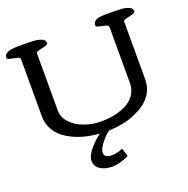

<svg xmlns="http://www.w3.org/2000/svg" viewBox="-163 -833 1186 1212"><g transform="rotate(-20 429.5 -227.0)"><path d="M500.5 202.1Q435.1 232.4 388.4 232.4Q341.8 232.4 308.6 211.9Q275.4 191.4 275.4 152.1Q275.4 112.8 333 53.2Q357.9 27.8 391.1 2.4H457.5Q425.8 22.9 403.3 49.3Q359.4 99.1 359.4 129.4Q359.4 148.9 374.8 156.2Q390.1 163.6 414.3 163.6Q438.5 163.6 483.9 147.5ZM130.9 -685.5Q146.5 -685.5 159.4 -685.3Q172.4 -685.1 191.7 -683.8Q210.9 -682.6 221.9 -679.9Q232.9 -677.2 244.4 -672.6Q255.9 -668 261 -660.2Q266.1 -652.3 266.1 -642.1Q266.1 -631.8 245.6 -627Q225.1 -622.1 204.6 -617.2Q184.1 -612.3 184.1 -602.5V-219.2Q184.1 -172.9 218.3 -136Q252.4 -99.1 307.1 -79.6Q361.8 -60.1 417.5 -60.1Q473.1 -60.1 516.6 -70.3Q560.1 -80.6 595.2 -100.1Q630.4 -119.6 650.9 -152.1Q671.4 -184.6 671.4 -225.6V-602.5Q671.4 -613.8 651.1 -618.9Q630.9 -624 610.4 -628.4Q589.8 -632.8 589.8 -641.4Q589.8 -649.9 592 -656.5Q594.2 -663.1 599.6 -667.5Q605 -671.9 610.1 -675.3Q615.2 -678.7 624.8 -680.7Q634.3 -682.6 640.6 -683.8Q647 -685.1 659.7 -685.3Q672.4 -685.5 678.7 -685.8Q685.1 -686 699.2 -685.8Q713.4 -685.5 726.3 -685.5Q739.3 -685.5 752.2 -685.3Q765.1 -685.1 782.5 -683.8Q799.8 -682.6 810.5 -679.7Q821.3 -676.8 831.8 -672.1Q842.3 -667.5 847.2 -659.9Q852.1 -652.3 852.1 -642.1Q852.1 -631.8 831.5 -627Q811 -622.1 790.5 -617.2Q770 -612.3 770 -602.5V-215.3Q770 -88.4 622.1 -25.4Q538.1 10.3 432.6 10.3Q258.8 10.3 153.3 -67.9Q118.7 -93.8 97.9 -132.8Q77.1 -171.9 77.1 -218.8V-602.5Q77.1 -613.8 56.2 -618.9Q35.2 -624 13.9 -628.4Q-7.3 -632.8 -7.3 -641.4Q-7.3 -649.9 -4.6 -656.2Q-2 -662.6 4.2 -667.2Q10.3 -671.9 16.1 -675Q22 -678.2 33 -680.2Q43.9 -682.1 51.8 -683.6Q64.9 -685.5 89.8 -685.5Z"/></g></svg>

Font: Corben
Style: Regular
Weight: 400
Designer: vernon adams
Foundry: vernon adams
Version: Version 1.101